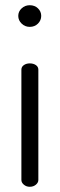

<svg xmlns="http://www.w3.org/2000/svg" viewBox="-20 -716 229 736"><path d="M94 0Q81 0 71.5 -8Q62 -16 62 -26V-449Q62 -460 71.5 -466.5Q81 -473 94 -473Q108 -473 117.5 -466.5Q127 -460 127 -449V-26Q127 -16 117.5 -8Q108 0 94 0ZM94 -613Q76 -613 63 -625.5Q50 -638 50 -655Q50 -672 63 -684Q76 -696 94 -696Q113 -696 125.5 -684Q138 -672 138 -655Q138 -638 125.5 -625.5Q113 -613 94 -613Z"/></svg>

Font: Dosis ExtraLight
Style: Regular
Weight: 400
Version: Version 3.001; ttfautohint (v1.8.2)